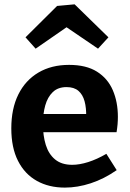

<svg xmlns="http://www.w3.org/2000/svg" viewBox="-20 -841 590 873"><path d="M274.8 12Q202.2 12 147.3 -18.7Q92.4 -49.4 61.9 -109.5Q31.4 -169.6 31.4 -257.2Q31.4 -347.2 63.5 -411.7Q95.6 -476.2 154.7 -511.1Q213.8 -546 294.2 -546Q372 -546 420.9 -515.2Q469.8 -484.4 492.9 -430.9Q516 -377.4 516 -309.6Q516 -293 514.6 -276.2Q513.2 -259.4 510 -240H144.2V-322.6H389.6L371.8 -310.2Q372.8 -350 364.6 -380.4Q356.4 -410.8 336.6 -427.9Q316.8 -445 282.6 -445Q243.6 -445 220 -422.3Q196.4 -399.6 185.8 -361.8Q175.2 -324 175.2 -277.4Q175.2 -224 188.2 -182.1Q201.2 -140.2 230.7 -115.9Q260.2 -91.6 308.4 -91.6Q341.6 -91.6 381.3 -104.2Q421 -116.8 463.6 -141.6L510.6 -67.4Q452.6 -27.2 392.5 -7.6Q332.4 12 274.8 12ZM142 -619.7 96 -671.3 239.7 -814 319.3 -821.3 473 -671.3 425.7 -619.7 232.7 -751 329.7 -749.7Z"/></svg>

Font: Bitter Thin
Style: Regular
Weight: 100
Designer: Sol Matas, and Bitter project Authors
Foundry: Sol Matas
Version: Version 2.002